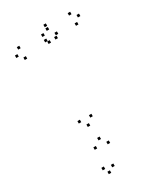

<svg xmlns="http://www.w3.org/2000/svg" viewBox="-273 -868 1166 1359"><g transform="rotate(-30 310.0 -189.0)"><path d="M302 -27.8V-47.8H282V-27.8ZM382.2 -654.8V-674.8H362.2V-654.8ZM364.8 -629.7V-649.7H344.8V-629.7ZM539.3 -641.3V-661.3H519.3V-641.3ZM580.5 -685.8V-705.8H560.5V-685.8ZM532.8 -728.5V-748.5H512.8V-728.5ZM342.7 -743.2V-763.2H322.7V-743.2ZM293.7 -692V-712H273.7V-692ZM342 -713.8V-733.8H322V-713.8ZM100.7 -700V-720H80.7V-700ZM59.5 -655.2V-675.2H39.5V-655.2ZM104.3 -613V-633H84.3V-613ZM307 -626.8V-646.8H287V-626.8ZM291.5 -648.7V-668.7H271.5V-648.7ZM210.5 -32.2V-52.2H190.5V-32.2ZM253.5 20.7V0.7H233.5V20.7ZM260.5 354.5V334.5H240.5V354.5ZM314.2 197.2V177.2H294.2V197.2ZM271.8 140.8V120.8H251.8V140.8ZM215.3 185.3V165.3H195.3V185.3ZM191.7 339.3V319.3H171.7V339.3ZM215.2 384.3V364.3H195.2V384.3Z"/></g></svg>

Font: Monaspace Radon Dots Var
Style: Regular
Weight: 400
Designer: Riley Cran and the Lettermatic Team
Version: Version 1.100 (Monaspace Radon Dots)